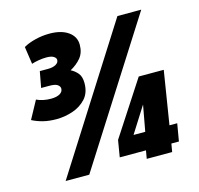

<svg xmlns="http://www.w3.org/2000/svg" viewBox="-104 -822 967 934"><g transform="rotate(-15 379.5 -354.5)"><path d="M28 -328 77 -418Q109 -403 149 -403Q178 -403 194 -412.5Q210 -422 210 -438Q210 -449 198.5 -457.5Q187 -466 157 -466H116L131 -547H172Q197 -547 212 -555.5Q227 -564 227 -578Q227 -588 215 -595.5Q203 -603 179 -603Q160 -603 139.5 -599.5Q119 -596 104 -591L91 -679Q115 -693 150.5 -702Q186 -711 223 -711Q282 -711 317 -686.5Q352 -662 352 -621Q352 -581 331 -555.5Q310 -530 277 -512Q297 -502 311.5 -484.5Q326 -467 326 -435Q326 -386 299 -356.5Q272 -327 231.5 -313.5Q191 -300 150 -300Q112 -300 82.5 -307.5Q53 -315 28 -328ZM233 2H114L565 -708H685ZM398 -41 412 -125 589 -397H715L672 -129H711L696 -41H658L651 0H523L530 -41ZM491 -129H550L574 -260Z"/></g></svg>

Font: Georama SemiCondensed Black
Style: Italic
Weight: 900
Width: 4
Italic angle: -9°
Designer: Jean-Baptiste Levee
Foundry: Production Type
Version: Version 1.000